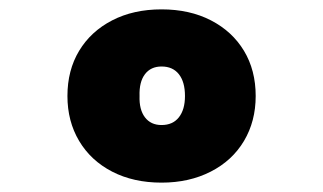

<svg xmlns="http://www.w3.org/2000/svg" viewBox="-20 -730 690 410"><path d="M124 -525Q124 -580 149 -621.5Q174 -663 219.5 -686.5Q265 -710 325 -710Q385 -710 430.5 -686.5Q476 -663 501 -621.5Q526 -580 526 -525Q526 -471 501 -429Q476 -387 430 -363.5Q384 -340 325 -340Q265 -340 219.5 -363.5Q174 -387 149 -429Q124 -471 124 -525ZM325 -463Q349 -463 362 -479.5Q375 -496 375 -525Q375 -555 362 -571.5Q349 -588 325 -588Q302 -588 289.5 -571.5Q277 -555 278 -525Q277 -496 289.5 -479.5Q302 -463 325 -463Z"/></svg>

Font: Azeret Mono Black
Style: Regular
Weight: 900
Designer: Martin Vácha
Foundry: Displaay
Version: Version 1.000; Glyphs 3.0.3, build 3074